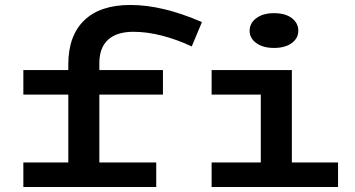

<svg xmlns="http://www.w3.org/2000/svg" viewBox="-20 -753 1428 773"><path d="M380 -499V-471H636V-372H380V-99H609V0H74V-99H255V-372H74V-471H255V-494Q255 -609 319 -671Q383 -733 505 -733Q635 -733 793 -664L752 -566Q695 -593 634 -609Q573 -625 517 -625Q450 -625 415 -593Q380 -561 380 -499ZM985 -629Q985 -660 1012 -680Q1039 -700 1083 -700Q1129 -700 1155 -680Q1181 -660 1181 -629Q1181 -599 1154.5 -579.5Q1128 -560 1083 -560Q1039 -560 1012 -579.5Q985 -599 985 -629ZM1341 -99V0H832V-99H1030V-372H832V-471H1155V-99Z"/></svg>

Font: BioRhyme Expanded
Style: Bold
Weight: 700
Width: 7
Designer: Aoife Mooney
Foundry: Aoife Mooney Type
Version: Version 1.000